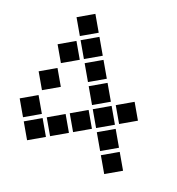

<svg xmlns="http://www.w3.org/2000/svg" viewBox="-78 -761 756 822"><g transform="rotate(-10 300.0 -350.0)"><path d="M310 -691Q309 -691 309 -691Q309 -691 309 -690V-610Q309 -609 309 -609Q309 -609 310 -609H390Q391 -609 391 -609Q391 -609 391 -610V-690Q391 -691 391 -691Q391 -691 390 -691ZM210 -591Q209 -591 209 -591Q209 -591 209 -590V-510Q209 -509 209 -509Q209 -509 210 -509H290Q291 -509 291 -509Q291 -509 291 -510V-590Q291 -591 291 -591Q291 -591 290 -591ZM310 -591Q309 -591 309 -591Q309 -591 309 -590V-510Q309 -509 309 -509Q309 -509 310 -509H390Q391 -509 391 -509Q391 -509 391 -510V-590Q391 -591 391 -591Q391 -591 390 -591ZM110 -491Q109 -491 109 -491Q109 -491 109 -490V-410Q109 -409 109 -409Q109 -409 110 -409H190Q191 -409 191 -409Q191 -409 191 -410V-490Q191 -491 191 -491Q191 -491 190 -491ZM310 -491Q309 -491 309 -491Q309 -491 309 -490V-410Q309 -409 309 -409Q309 -409 310 -409H390Q391 -409 391 -409Q391 -409 391 -410V-490Q391 -491 391 -491Q391 -491 390 -491ZM10 -391Q9 -391 9 -391Q9 -391 9 -390V-310Q9 -309 9 -309Q9 -309 10 -309H90Q91 -309 91 -309Q91 -309 91 -310V-390Q91 -391 91 -391Q91 -391 90 -391ZM310 -391Q309 -391 309 -391Q309 -391 309 -390V-310Q309 -309 309 -309Q309 -309 310 -309H390Q391 -309 391 -309Q391 -309 391 -310V-390Q391 -391 391 -391Q391 -391 390 -391ZM10 -291Q9 -291 9 -291Q9 -291 9 -290V-210Q9 -209 9 -209Q9 -209 10 -209H90Q91 -209 91 -209Q91 -209 91 -210V-290Q91 -291 91 -291Q91 -291 90 -291ZM110 -291Q109 -291 109 -291Q109 -291 109 -290V-210Q109 -209 109 -209Q109 -209 110 -209H190Q191 -209 191 -209Q191 -209 191 -210V-290Q191 -291 191 -291Q191 -291 190 -291ZM210 -291Q209 -291 209 -291Q209 -291 209 -290V-210Q209 -209 209 -209Q209 -209 210 -209H290Q291 -209 291 -209Q291 -209 291 -210V-290Q291 -291 291 -291Q291 -291 290 -291ZM310 -291Q309 -291 309 -291Q309 -291 309 -290V-210Q309 -209 309 -209Q309 -209 310 -209H390Q391 -209 391 -209Q391 -209 391 -210V-290Q391 -291 391 -291Q391 -291 390 -291ZM410 -291Q409 -291 409 -291Q409 -291 409 -290V-210Q409 -209 409 -209Q409 -209 410 -209H490Q491 -209 491 -209Q491 -209 491 -210V-290Q491 -291 491 -291Q491 -291 490 -291ZM310 -191Q309 -191 309 -191Q309 -191 309 -190V-110Q309 -109 309 -109Q309 -109 310 -109H390Q391 -109 391 -109Q391 -109 391 -110V-190Q391 -191 391 -191Q391 -191 390 -191ZM310 -91Q309 -91 309 -91Q309 -91 309 -90V-10Q309 -9 309 -9Q309 -9 310 -9H390Q391 -9 391 -9Q391 -9 391 -10V-90Q391 -91 391 -91Q391 -91 390 -91Z"/></g></svg>

Font: Doto Black ExtraBold
Style: Regular
Weight: 800
Monospace: yes
Version: Version 1.000